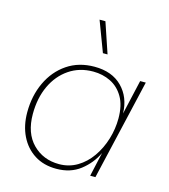

<svg xmlns="http://www.w3.org/2000/svg" viewBox="-111 -822 810 920"><g transform="rotate(15 294.0 -362.0)"><path d="M253 10Q190 10 144.5 -19Q99 -48 74 -99Q49 -150 49 -216Q49 -298 80.5 -365Q112 -432 169.5 -471Q227 -510 305 -510Q392 -510 442 -459.5Q492 -409 494 -329L533 -500H561L445 0H419L446 -120Q420 -65 371.5 -27.5Q323 10 253 10ZM260 -15Q309 -15 349.5 -39Q390 -63 419 -104.5Q448 -146 463.5 -197Q479 -248 479 -300Q479 -365 455 -406Q431 -447 391.5 -466.5Q352 -486 305 -486Q237 -486 185.5 -451Q134 -416 105.5 -355Q77 -294 77 -215Q77 -120 129 -67.5Q181 -15 260 -15ZM298 -734 349 -583H326L269 -734Z"/></g></svg>

Font: Work Sans ExtraLight
Style: Italic
Weight: 200
Italic angle: -13°
Designer: Wei Huang
Foundry: Wei Huang
Version: Version 2.012; ttfautohint (v1.8.3)